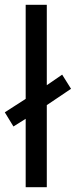

<svg xmlns="http://www.w3.org/2000/svg" viewBox="-29 -780 316 800"><path d="M78 0V-285L27 -253L-9 -312L78 -368V-760H166V-425L230 -469L267 -410L166 -342V0Z"/></svg>

Font: Noto Sans Meetei Mayek
Style: Regular
Weight: 400
Designer: Monotype Design Team and Neelakash Kshetrimayum
Foundry: Monotype Imaging Inc.
Version: Version 2.002